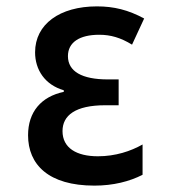

<svg xmlns="http://www.w3.org/2000/svg" viewBox="-20 -572 540 602"><path d="M276 10C335 10 386 -3 427 -24V-119C390 -98 342 -82 287 -82C220 -82 176 -108 176 -161C176 -210 216 -242 310 -242H352V-323H318C237 -323 193 -348 193 -396C193 -439 229 -463 291 -463C327 -463 358 -454 394 -432L432 -514C382 -541 337 -552 284 -552C167 -552 90 -496 90 -408C90 -353 121 -306 180 -289V-284C109 -269 68 -221 68 -148C68 -56 132 10 276 10Z"/></svg>

Font: Noto Sans Mono ExtraCondensed SemiBold
Style: Regular
Weight: 600
Width: 2
Designer: Monotype Design Team
Foundry: Monotype Imaging Inc.
Version: Version 2.014